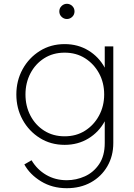

<svg xmlns="http://www.w3.org/2000/svg" viewBox="-20 -770 704 1010"><path d="M331 220Q403 220 458 189.5Q513 159 544.5 105Q576 51 576 -18V-526H531V-414Q500 -471 445 -504.5Q390 -538 320 -538Q247 -538 189.5 -502Q132 -466 99 -406Q66 -346 66 -273Q66 -200 99 -140Q132 -80 189.5 -44Q247 -8 320 -8Q390 -8 445 -41.5Q500 -75 531 -132V-18Q531 50 501.5 93.5Q472 137 426.5 157.5Q381 178 331 178Q271 178 223 150Q175 122 146 73L108 95Q137 148 196 184Q255 220 331 220ZM320 -53Q259 -53 212.5 -82.5Q166 -112 140 -162Q114 -212 114 -273Q114 -334 140 -384Q166 -434 212.5 -463.5Q259 -493 320 -493Q381 -493 427.5 -463.5Q474 -434 501 -384.5Q528 -335 528 -273Q528 -212 501 -162Q474 -112 427.5 -82.5Q381 -53 320 -53ZM332 -670Q348 -670 360 -681.5Q372 -693 372 -710Q372 -727 360 -738.5Q348 -750 332 -750Q316 -750 304 -738.5Q292 -727 292 -710Q292 -693 304 -681.5Q316 -670 332 -670Z"/></svg>

Font: Plus Jakarta Sans ExtraLight
Style: Regular
Weight: 200
Designer: Gumpita Rahayu
Foundry: Tokotype
Version: Version 2.004; ttfautohint (v1.8.3)